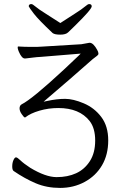

<svg xmlns="http://www.w3.org/2000/svg" viewBox="-20 -911 592 942"><path d="M47 -72Q40 -77 40 -94.5Q40 -112 46 -125.5Q52 -139 58.5 -139Q65 -139 80.5 -124Q96 -109 128 -88Q204 -42 258 -42Q312 -42 353.5 -61Q395 -80 421 -120.5Q447 -161 447 -221.5Q447 -282 420 -317Q370 -381 266 -381Q218 -381 173.5 -368Q129 -355 104 -335Q103 -335 101 -335Q97 -336 86.5 -351Q76 -366 76 -379.5Q76 -393 86 -399Q138 -425 294 -570Q331 -604 366 -638L376 -648L181 -632Q160 -631 141.5 -628.5Q123 -626 104 -624H102Q87 -624 73 -656Q64 -677 68 -683Q101 -681 126 -681H161Q172 -681 181 -682L379 -694L418 -701H422Q439 -699 457 -666Q463 -655 463 -648Q463 -642 456 -637L435 -621L322 -522Q243 -454 209 -425L194 -412L213 -416Q260 -426 299.5 -426Q339 -426 391 -404Q443 -382 477 -337Q511 -292 511 -222Q511 -152 480.5 -100Q450 -48 395.5 -18.5Q341 11 275 11Q209 11 155 -12Q101 -35 47 -72ZM73 -656ZM181 -682Q181 -682 182 -682ZM238 -749Q169 -814 146 -844Q123 -874 121 -880Q121 -891 134 -891Q140 -891 154.5 -878.5Q169 -866 203.5 -844.5Q238 -823 276 -798Q314 -823 348 -844.5Q382 -866 396.5 -878.5Q411 -891 417 -891Q430 -891 430 -880Q430 -865 346 -783Q326 -764 314.5 -752.5Q303 -741 275.5 -741Q248 -741 238 -749Z"/></svg>

Font: LXGW WenKai TC Light
Style: Regular
Weight: 300
Designer: LXGW / Fontworks Inc.
Foundry: LXGW / Fontworks Inc.
Version: Version 1.330